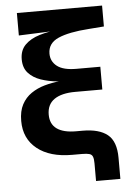

<svg xmlns="http://www.w3.org/2000/svg" viewBox="-58 -772 671 956"><g transform="rotate(-5 277.0 -294.0)"><path d="M382.8 140.1V51.8Q382.8 29.8 378.4 18.6Q374 7.3 361.8 3.7Q349.6 0 325.7 0H275.4Q164.6 0 101.1 -50.8Q37.6 -101.6 37.6 -189.9Q37.6 -239.3 55.2 -272.2Q72.8 -305.2 102.5 -325.4Q132.3 -345.7 168.9 -356.2Q205.6 -366.7 244.4 -370.4Q283.2 -374 318.8 -374.5V-365.7Q278.3 -366.2 234.4 -370.6Q190.4 -375 152.3 -387.9Q114.3 -400.9 90.6 -426.8Q66.9 -452.6 66.9 -495.6Q66.9 -540.5 93.8 -567.6Q120.6 -594.7 167.2 -608.9Q213.9 -623 272.5 -628.4V-623.5L63 -615.2V-727.5H488.8V-623L412.6 -617.2Q313 -610.4 260 -587.2Q207 -564 207 -511.7Q207 -472.7 238 -448.7Q269 -424.8 334.5 -424.8H453.6V-311H318.4Q249.5 -311 213.1 -285.6Q176.8 -260.3 176.8 -209.5Q176.8 -162.1 209.5 -138.7Q242.2 -115.2 305.2 -115.2H337.9Q420.4 -115.2 462.4 -81.3Q504.4 -47.4 504.4 34.7V140.1Z"/></g></svg>

Font: Inter 16pt
Style: Bold
Weight: 700
Version: Version 4.001;git-66647c0bb